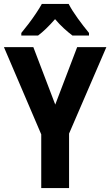

<svg xmlns="http://www.w3.org/2000/svg" viewBox="-20 -953 559 973"><path d="M260 -423 371 -714H519L330 -276V0H189V-272L0 -714H149ZM328 -933Q345 -900 374 -860Q403 -820 431 -786V-773H347Q327 -788 304 -809Q281 -830 259 -856Q212 -802 173 -773H88V-786Q104 -805 124.5 -832Q145 -859 163 -886Q181 -913 192 -933Z"/></svg>

Font: Noto Sans Thai Cond
Style: Bold
Weight: 700
Width: 3
Designer: Monotype Design Team
Foundry: Monotype Imaging Inc.
Version: Version 2.002; ttfautohint (v1.8.4.7-5d5b)